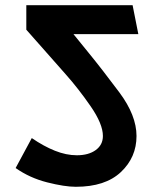

<svg xmlns="http://www.w3.org/2000/svg" viewBox="-20 -700 611 737"><path d="M102 -170Q147 -139 190.5 -121.5Q234 -104 275 -104Q320 -104 347.5 -124Q375 -144 375 -178Q375 -224 328 -292Q281 -360 232 -415L81 -586V-680H489L511 -569H262L318 -500Q372 -434 438 -345.5Q504 -257 504 -178Q504 -96 444 -39.5Q384 17 271 17Q228 17 161 0Q94 -17 40 -55Z"/></svg>

Font: Palanquin Dark
Style: Regular
Weight: 400
Designer: Pria Ravichandran
Version: Version 1.000